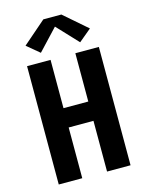

<svg xmlns="http://www.w3.org/2000/svg" viewBox="-141 -1066 882 1152"><g transform="rotate(-15 300.0 -490.5)"><path d="M77 0V-735H223V-435H377V-735H523V0H377V-315H223V0ZM178 -791 100 -856 244 -981H356L500 -856L422 -791L300 -921Z"/></g></svg>

Font: Iosevka SS04 Heavy Extended
Style: Regular
Weight: 900
Width: 7
Monospace: yes
Designer: Belleve Invis
Foundry: Belleve Invis
Version: Version 19.0.0; ttfautohint (v1.8.4)